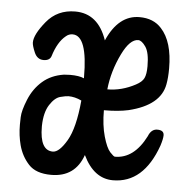

<svg xmlns="http://www.w3.org/2000/svg" viewBox="-43 -534 586 601"><g transform="rotate(5 250.0 -234.0)"><path d="M139 24Q91 24 68 -1Q45 -26 36 -60Q28 -90 28 -124Q28 -127 28.5 -147.5Q29 -168 43.5 -203.5Q58 -239 85 -262.5Q112 -286 152 -292L171 -293Q200 -293 215 -286V-289Q215 -420 168 -420Q156 -420 147 -412Q122 -392 108 -346Q103 -332 84 -332Q64 -332 55 -353Q46 -374 46 -384Q46 -409 80 -450.5Q114 -492 170 -492Q242 -492 270 -410Q306 -492 372 -492Q416 -492 441 -464Q478 -424 478 -340Q478 -311 474 -290Q462 -223 363 -199Q331 -192 289 -192H286Q286 -145 296 -110Q306 -75 317.5 -62.5Q329 -50 333 -50Q393 -50 430 -123Q439 -146 458 -146Q479 -146 479 -130Q479 -119 472 -97Q429 24 333 24Q273 24 239 -47Q214 24 139 24ZM138 -49Q158 -49 181.5 -89Q205 -129 213 -216Q192 -226 172 -226Q164 -226 146.5 -221.5Q129 -217 113.5 -193Q98 -169 97 -127V-124Q97 -49 138 -49ZM291 -258Q336 -258 379 -281Q398 -291 404 -303.5Q410 -316 410 -341Q410 -384 397.5 -402Q385 -420 374 -420Q348 -420 324 -371Q297 -316 291 -258Z"/></g></svg>

Font: LXGW WenKai Mono Medium
Style: Regular
Weight: 500
Monospace: yes
Designer: LXGW / Fontworks Inc.
Foundry: LXGW / Fontworks Inc.
Version: Version 1.520; June 14, 2025